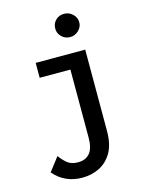

<svg xmlns="http://www.w3.org/2000/svg" viewBox="-125 -746 751 996"><g transform="rotate(-15 250.0 -248.0)"><path d="M192 175Q98 175 39 106L95 33Q113 58 134 75Q155 92 191 92Q232 92 254 65.5Q276 39 276 -18V-383H111V-463H377V-26Q377 46 351 90Q325 134 283 154.5Q241 175 192 175ZM319 -546Q292 -546 273.5 -564.5Q255 -583 255 -608Q255 -635 273 -653Q291 -671 319 -671Q345 -671 364.5 -652.5Q384 -634 384 -608Q384 -583 364.5 -564.5Q345 -546 319 -546Z"/></g></svg>

Font: Inconsolata SemiBold
Style: Regular
Weight: 600
Monospace: yes
Designer: Raph Levien, Cyreal, Brenton Simpson
Foundry: Raph Levien, Cyreal, Google
Version: Version 3.100; ttfautohint (v1.8.4.7-5d5b)